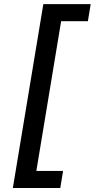

<svg xmlns="http://www.w3.org/2000/svg" viewBox="-20 -775 467 946"><path d="M43.3 151.3 193.5 -754.6H426.8L413 -670.5H281.2L159.1 67.1H290.8L277 151.3Z"/></svg>

Font: Inter UI Medium
Style: Italic
Weight: 500
Italic angle: 9.39999°
Designer: Rasmus Andersson
Foundry: rsms
Version: 3.2;8d6f07862